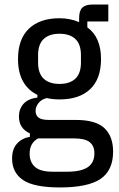

<svg xmlns="http://www.w3.org/2000/svg" viewBox="-20 -610 521 842"><path d="M476 55Q476 137 421 174.5Q366 212 243 212Q129 212 81 179.5Q33 147 33 85Q33 44 54.5 20Q76 -4 111 -10V-25Q63 -47 63 -99Q63 -132 83 -154.5Q103 -177 144 -182V-194Q103 -214 81 -253Q59 -292 59 -351Q59 -439 107 -484.5Q155 -530 241 -530Q265 -530 286.5 -525.5Q308 -521 327 -513V-531Q327 -563 341 -576.5Q355 -590 385 -590H455V-516H363V-490Q423 -447 423 -351Q423 -264 375.5 -219Q328 -174 241 -174Q210 -174 185 -180Q161 -174 148.5 -157.5Q136 -141 136 -124Q136 -104 149.5 -94Q163 -84 195 -84H313Q400 -84 438 -48Q476 -12 476 55ZM394 62Q394 30 373.5 13.5Q353 -3 305 -3H147Q110 17 110 64Q110 101 133.5 122Q157 143 210 143H274Q335 143 364.5 123.5Q394 104 394 62ZM241 -242Q286 -242 310.5 -265Q335 -288 335 -336V-368Q335 -416 310.5 -439Q286 -462 241 -462Q196 -462 171.5 -439Q147 -416 147 -368V-336Q147 -288 171.5 -265Q196 -242 241 -242Z"/></svg>

Font: IBM Plex Sans Cond Text
Style: Regular
Weight: 450
Width: 3
Designer: Mike Abbink, Paul van der Laan, Pieter van Rosmalen
Foundry: Bold Monday
Version: Version 1.3